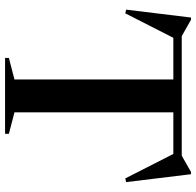

<svg xmlns="http://www.w3.org/2000/svg" viewBox="-28 -764 792 777"><g transform="rotate(90 368.5 -376.0)"><path d="M522 -15.5V0H215V-15.5L302 -38V-681H133.5L34.5 -486.5L19.5 -490L51.5 -752.5H60.5L126.5 -715H610.5L676.5 -752.5H685.5L717.5 -490L702.5 -486.5L603.5 -681H435V-38Z"/></g></svg>

Font: Newsreader 72pt Medium
Style: Regular
Weight: 500
Designer: Hugues Gentile
Foundry: Production Type
Version: Version 1.003; ttfautohint (v1.8.3)